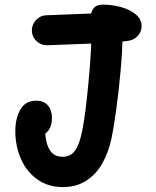

<svg xmlns="http://www.w3.org/2000/svg" viewBox="-20 -779 660 812"><path d="M44.8 -224.1Q44.8 -279 66.4 -316.1Q88 -353.2 133.4 -353.2Q164.8 -353.2 182.2 -333.5Q199.7 -313.8 199.7 -280.2Q199.7 -257.7 192.6 -241Q185.5 -224.2 172.9 -215.2Q160.3 -206.2 144 -206.2L169.2 -263.7Q169.2 -217 175.3 -185Q181.4 -153 198.2 -134.5Q215 -115.9 244.9 -115.9Q267.7 -115.9 283.5 -127.7Q299.3 -139.4 310.6 -166.4Q321.9 -193.3 330.5 -240Q342.7 -308.2 353.9 -427.1Q365.2 -546 366.5 -622.1L400.9 -596L180.4 -587.7Q163.2 -587.2 148.1 -595.3Q133 -603.4 123.9 -617.9Q114.8 -632.3 114.8 -649.9Q114.8 -666.7 122.9 -681.2Q131 -695.8 145 -704.8Q159 -713.9 175.8 -714.4L424.3 -724.2L362 -696.7Q362 -721.6 373.5 -740.5Q385.1 -759.4 414.4 -759.4Q454.2 -759.4 491.9 -749Q529.7 -738.5 554.2 -718.2Q578.8 -697.8 578.8 -668.9Q578.8 -644.4 562.2 -626.6Q545.6 -608.8 518.9 -605.8L479.9 -601.1L498.3 -630Q497.7 -561.9 489.6 -474.9Q481.6 -387.9 471 -311Q460.3 -234 451.8 -194.8Q438.9 -134.2 412.5 -87.8Q386.1 -41.4 344.3 -14.6Q302.5 12.2 246.2 12.2Q182.8 12.2 137 -21Q91.2 -54.2 68 -108.2Q44.8 -162.2 44.8 -224.1Z"/></svg>

Font: Monaspace Radon Var
Style: Regular
Weight: 400
Designer: Riley Cran and the Lettermatic Team
Version: Version 1.000 (Monaspace Radon Var)